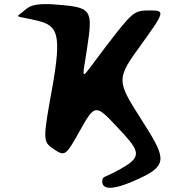

<svg xmlns="http://www.w3.org/2000/svg" viewBox="-20 -751 865 920"><path d="M231 -334C185 -80 184 -72 238 -36C291 -1 295 -3 364 -127C434 -252 439 -252 539 -145C640 -38 664 -7 582 44C483 105 471 89 470 116C469 144 488 181 661 98C790 36 768 -5 653 -185C538 -365 538 -375 655 -535C771 -696 772 -701 697 -701C622 -701 616 -696 485 -525C355 -355 373 -351 398 -525C424 -695 418 -713 286 -726C124 -743 117 -716 85 -691C52 -665 56 -677 163 -651C256 -627 276 -589 231 -334Z"/></svg>

Font: Hussar Print
Style: Bold
Weight: 700
Foundry: Cannot Into Space Fonts
Version: Version 2.00